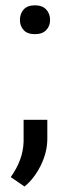

<svg xmlns="http://www.w3.org/2000/svg" viewBox="-20 -553 251 715"><path d="M54.2 -478.5Q54.2 -502 68.1 -517.6Q82 -533.2 109.9 -533.2Q137.7 -533.2 152.1 -517.6Q166.5 -502 166.5 -478.5Q166.5 -456.1 152.1 -440.9Q137.7 -425.8 109.9 -425.8Q82 -425.8 68.1 -440.9Q54.2 -456.1 54.2 -478.5ZM71.3 141.6 20 106.4Q65.9 42.5 67.9 -25.4V-106.9H156.2V-36.1Q156.2 13.2 132.1 62.5Q107.9 111.8 71.3 141.6Z"/></svg>

Font: SteelSelectRoboto
Style: Roboto-Regular
Weight: 400
Designer: Google
Version: Version 2.137; 2017